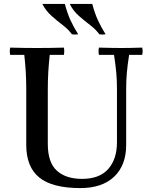

<svg xmlns="http://www.w3.org/2000/svg" viewBox="-20 -945 779 980"><path d="M390 15Q247 15 180.5 -39Q114 -93 114 -205V-490Q114 -535 111.5 -577.5Q109 -620 104 -665H32Q28 -684 32 -702Q67 -701 101 -700.5Q135 -700 169 -700Q204 -700 238 -700.5Q272 -701 306 -702Q310 -684 306 -665H234Q229 -620 226.5 -577.5Q224 -535 224 -490V-210Q224 -116 270 -74Q316 -32 399 -32Q488 -32 532.5 -82.5Q577 -133 577 -219V-490Q577 -535 573.5 -574Q570 -613 562 -665H485Q481 -684 485 -702Q520 -701 551.5 -700.5Q583 -700 602 -700Q619 -700 645.5 -700.5Q672 -701 706 -702Q710 -684 706 -665H639Q631 -613 627.5 -574Q624 -535 624 -490V-205Q624 -102 563 -43.5Q502 15 390 15ZM336 -925H451Q463 -879 479 -843.5Q495 -808 519 -770Q503 -767 487 -770Q469 -795 440 -817Q411 -839 382 -864.5Q353 -890 336 -925ZM196 -925H311Q323 -879 339 -843.5Q355 -808 379 -770Q363 -767 347 -770Q329 -795 300 -817Q271 -839 242.5 -864.5Q214 -890 196 -925Z"/></svg>

Font: Poltawski Nowy
Style: Regular
Weight: 400
Designer: Adam Pótawski, Mateusz Machalski, Borys Kosmynka, Ania Wieluska
Foundry: Capitalics.wtf
Version: Version 1.001;gftools[0.9.25]